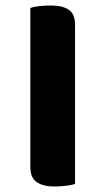

<svg xmlns="http://www.w3.org/2000/svg" viewBox="-20 -647 382 696"><path d="M252 -558V20Q239 24 218.5 26.5Q198 29 176 29Q136 29 113 13Q90 -3 90 -41V-618Q104 -623 124 -625Q144 -627 166 -627Q207 -627 229.5 -611.5Q252 -596 252 -558Z"/></svg>

Font: Baloo Tamma 2 ExtraBold
Style: Regular
Weight: 800
Designer: Divya Kowshik, Shuchita Grover and Ek Type
Foundry: Ek Type
Version: Version 1.700